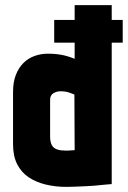

<svg xmlns="http://www.w3.org/2000/svg" viewBox="-20 -720 501 751"><path d="M460 -553V-642H192V-553ZM417 0V-700H272V-490Q245 -501 220.5 -505.5Q196 -510 167 -510Q140 -510 115 -501Q90 -492 71.5 -473.5Q53 -455 42 -427Q31 -399 31 -360V-156Q31 -109 47.5 -77Q64 -45 93 -26Q122 -7 159.5 2Q197 11 240 11Q259 11 277 10Q295 9 312.5 8.5Q330 8 347.5 6.5Q365 5 382.5 3Q400 1 417 0ZM271 -350 272 -133Q272 -133 269.5 -132.5Q267 -132 263 -132Q259 -132 254 -131.5Q249 -131 244.5 -131Q240 -131 237 -131Q218 -131 206.5 -134.5Q195 -138 188.5 -144.5Q182 -151 179 -161.5Q176 -172 176 -185V-330Q176 -339 179.5 -345.5Q183 -352 189 -355.5Q195 -359 202 -361Q209 -363 217 -363Q236 -363 250.5 -358Q265 -353 271 -350Z"/></svg>

Font: Advent Pro ExtraBold
Style: Regular
Weight: 800
Designer: VivaRado, Andreas Kalpakidis
Foundry: VivaRado, Andreas Kalpakidis
Version: Version 3.000